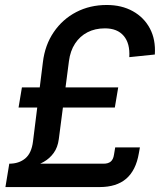

<svg xmlns="http://www.w3.org/2000/svg" viewBox="-20 -758 651 778"><path d="M14.2 -71.3 17.6 -94.7Q56.6 -94.7 82.3 -116Q107.9 -137.2 113.8 -185.5L153.8 -505.9Q162.1 -575.7 197.8 -627.9Q233.4 -680.2 288.8 -709Q344.2 -737.8 412.6 -737.8Q473.1 -737.8 518.3 -712.6Q563.5 -687.5 587.4 -642.6Q611.3 -597.7 607.4 -537.1L503.9 -526.4Q507.3 -582 481.4 -612.5Q455.6 -643.1 405.3 -643.1Q365.2 -643.1 334.5 -627.2Q303.7 -611.3 284.2 -581.5Q264.6 -551.8 259.3 -509.8L218.3 -194.3Q213.9 -160.6 197.5 -138.2Q181.2 -115.7 157.5 -102.3Q133.8 -88.9 107.7 -82Q81.5 -75.2 56.9 -73.2Q32.2 -71.3 14.2 -71.3ZM2 0 17.6 -94.7H399.4Q418.5 -94.7 428.7 -103.3Q439 -111.8 441.9 -131.3L446.8 -160.6H546.9L542.5 -136.2Q530.8 -67.9 491.5 -33.9Q452.1 0 383.8 0ZM55.2 -322.3 68.8 -403.8H459L445.3 -322.3Z"/></svg>

Font: Inter 20pt Medium
Style: Italic
Weight: 500
Italic angle: -9.3988°
Version: Version 4.001;git-66647c0bb